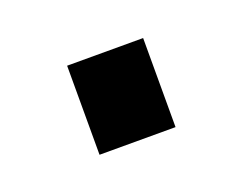

<svg xmlns="http://www.w3.org/2000/svg" viewBox="-39 -176 297 235"><g transform="rotate(-20 109.5 -58.0)"><path d="M60 0V-116H159V0Z"/></g></svg>

Font: Sarpanch
Style: Regular
Weight: 400
Designer: Manushi Parikh (Devanagari and Latin), Jyotish Sonowal (Devanagari)
Foundry: Indian Type Foundry
Version: Version 2.004;PS 1.0;hotconv 1.0.78;makeotf.lib2.5.61930; tt